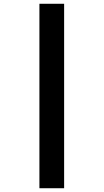

<svg xmlns="http://www.w3.org/2000/svg" viewBox="-20 -780 549 1018"><path d="M189 -760H320V218H189Z"/></svg>

Font: Noto Sans Georgian Black
Style: Regular
Weight: 900
Designer: Monotype Design Team, Akaki Razmadze
Foundry: Google LLC
Version: Version 2.005; ttfautohint (v1.8.4.7-5d5b)